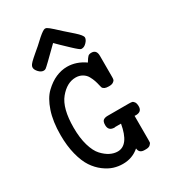

<svg xmlns="http://www.w3.org/2000/svg" viewBox="-210 -965 946 1073"><g transform="rotate(-30 262.5 -428.5)"><path d="M37.1 -306.2Q37.1 -393.1 58.6 -457Q80.1 -521 115 -554.4Q149.9 -587.9 186 -603.5Q222.2 -619.1 258.8 -619.1Q317.9 -619.1 372.1 -581.1Q387.2 -606 394.5 -612.5Q401.9 -619.1 416 -619.1Q449.2 -619.1 449.2 -580.1V-442.9Q449.2 -433.1 447.5 -426.5Q445.8 -419.9 436.3 -413.6Q426.8 -407.2 410.2 -407.2H405.8Q376 -407.2 368.2 -423.8Q367.2 -424.8 364 -439.9Q360.8 -455.1 355.5 -470.9Q350.1 -486.8 340.6 -503.9Q331.1 -521 312.5 -532Q293.9 -543 270 -543Q213.9 -543 167.5 -486.6Q121.1 -430.2 121.1 -305.2Q121.1 -239.3 135.5 -190.2Q149.9 -141.1 173.3 -116Q196.8 -90.8 220.9 -78.9Q245.1 -66.9 269 -66.9Q339.8 -66.9 361.8 -192.9H324.2L321.8 -191.9H319.8Q280.8 -191.9 280.8 -230Q280.8 -252.9 290.8 -260.5Q300.8 -268.1 318.8 -268.1H454.1Q468.3 -268.1 475.6 -266.6Q482.9 -265.1 489.5 -255.6Q496.1 -246.1 496.1 -227.1Q496.1 -191.9 457 -191.9Q456.1 -191.9 453.1 -192.4Q450.2 -192.9 449.2 -192.9V-40Q449.2 -27.8 448.7 -22Q448.2 -16.1 439.2 -7.6Q430.2 1 412.1 1H401.9Q367.7 1 365.2 -30.8Q320.3 8.3 258.8 7.8Q230 7.8 201.4 -1Q172.9 -9.8 142.3 -32.5Q111.8 -55.2 88.9 -89.6Q65.9 -124 51.5 -180.2Q37.1 -236.3 37.1 -306.2ZM90.3 -710.9Q90.3 -715.8 91.8 -720Q93.3 -724.1 97.2 -729.5Q101.1 -734.9 106.7 -740.5Q112.3 -746.1 122.8 -755.6Q133.3 -765.1 144.8 -774.7Q156.2 -784.2 175.8 -801Q195.3 -817.9 213.9 -835.9Q247.1 -864.7 258.3 -865.2Q265.1 -865.2 269.5 -863Q273.9 -860.8 283.9 -853Q293.9 -845.2 304 -835.7Q314 -826.2 339.1 -803.5Q364.3 -780.8 392.1 -756.8Q428.2 -724.6 428.2 -710.7Q428.2 -696.8 413.1 -680.9Q397.9 -665 382.3 -665H379.9Q377 -665 373 -667Q369.1 -668.9 362.5 -674.6Q356 -680.2 349.6 -685.5Q343.3 -690.9 332.3 -701.4Q321.3 -711.9 311.8 -720.9Q302.2 -730 286.6 -744.9Q271 -759.8 258.3 -772.9Q159.2 -674.8 149.9 -668.9Q144 -665 136.2 -665Q120.1 -665 105.2 -680.9Q90.3 -696.8 90.3 -710.9Z"/></g></svg>

Font: CMU Typewriter Text
Style: Bold
Weight: 700
Version: Version 0.7.0